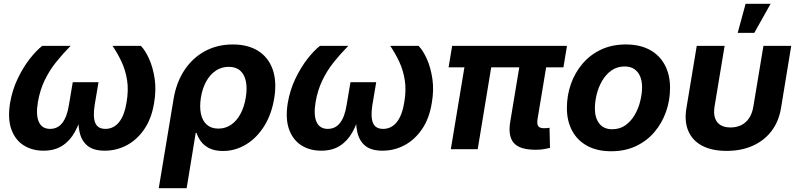

<svg xmlns="http://www.w3.org/2000/svg" viewBox="-20 -781 4178 1005"><path d="M208 7.8Q147.9 7.8 103.5 -20.5Q59.1 -48.8 39.3 -104.5Q19.5 -160.2 32.7 -242.2Q44.4 -310.5 72.8 -369.6Q101.1 -428.7 135.7 -472.9Q170.4 -517.1 201.2 -541H349.6Q309.6 -500.5 274.2 -456.5Q238.8 -412.6 213.9 -360.8Q189 -309.1 178.2 -246.1Q167 -177.7 183.6 -142.1Q200.2 -106.4 242.2 -106.4Q282.2 -106.4 306.6 -138.2Q331.1 -169.9 340.8 -231.9L360.8 -350.6H495.6L475.6 -231.9Q465.8 -169.9 478.5 -138.2Q491.2 -106.4 531.7 -106.4Q575.2 -106.4 603.5 -142.1Q631.8 -177.7 642.6 -246.1Q653.3 -309.1 645.3 -360.8Q637.2 -412.6 616.7 -456.8Q596.2 -501 568.8 -541H717.3Q740.7 -517.1 760.7 -472.4Q780.8 -427.7 789.6 -368.9Q798.3 -310.1 786.6 -242.2Q773.4 -160.2 735.1 -104.5Q696.8 -48.8 643.1 -20.5Q589.4 7.8 528.3 7.8Q469.2 7.8 437.7 -18.3Q406.2 -44.4 396.2 -91.1Q386.2 -137.7 391.6 -198.2H412.1Q397.5 -136.7 371.8 -90.3Q346.2 -43.9 305.9 -18.1Q265.6 7.8 208 7.8Z M811 204.1 888.2 -260.7Q902.3 -348.1 944.6 -412.6Q986.8 -477.1 1051.8 -512.7Q1116.7 -548.3 1198.7 -548.3Q1277.3 -548.3 1330.8 -514.9Q1384.3 -481.4 1407 -418.5Q1429.7 -355.5 1415.5 -267.1Q1401.4 -181.6 1362.1 -119.6Q1322.8 -57.6 1266.8 -24.2Q1210.9 9.3 1147.5 9.3Q1104.5 9.3 1076.4 -4.6Q1048.3 -18.6 1032.2 -40.3Q1016.1 -62 1008.8 -85.4H1004.4L957 204.1ZM1123 -107.9Q1160.6 -107.9 1190.2 -128.4Q1219.7 -148.9 1239.3 -185.8Q1258.8 -222.7 1266.6 -271Q1274.4 -318.8 1267.1 -355Q1259.8 -391.1 1237.5 -411.1Q1215.3 -431.2 1177.2 -431.2Q1140.1 -431.2 1110.1 -411.4Q1080.1 -391.6 1060.1 -356Q1040 -320.3 1031.7 -271Q1023.9 -222.2 1031.7 -185.3Q1039.6 -148.4 1062.7 -128.2Q1085.9 -107.9 1123 -107.9Z M1661.6 7.8Q1601.6 7.8 1557.1 -20.5Q1512.7 -48.8 1492.9 -104.5Q1473.1 -160.2 1486.3 -242.2Q1498 -310.5 1526.4 -369.6Q1554.7 -428.7 1589.4 -472.9Q1624 -517.1 1654.8 -541H1803.2Q1763.2 -500.5 1727.8 -456.5Q1692.4 -412.6 1667.5 -360.8Q1642.6 -309.1 1631.8 -246.1Q1620.6 -177.7 1637.2 -142.1Q1653.8 -106.4 1695.8 -106.4Q1735.8 -106.4 1760.3 -138.2Q1784.7 -169.9 1794.4 -231.9L1814.5 -350.6H1949.2L1929.2 -231.9Q1919.4 -169.9 1932.1 -138.2Q1944.8 -106.4 1985.4 -106.4Q2028.8 -106.4 2057.1 -142.1Q2085.4 -177.7 2096.2 -246.1Q2106.9 -309.1 2098.9 -360.8Q2090.8 -412.6 2070.3 -456.8Q2049.8 -501 2022.5 -541H2170.9Q2194.3 -517.1 2214.4 -472.4Q2234.4 -427.7 2243.2 -368.9Q2252 -310.1 2240.2 -242.2Q2227.1 -160.2 2188.7 -104.5Q2150.4 -48.8 2096.7 -20.5Q2043 7.8 1981.9 7.8Q1922.9 7.8 1891.4 -18.3Q1859.9 -44.4 1849.9 -91.1Q1839.8 -137.7 1845.2 -198.2H1865.7Q1851.1 -136.7 1825.4 -90.3Q1799.8 -43.9 1759.5 -18.1Q1719.2 7.8 1661.6 7.8Z M2784.2 2.9Q2700.2 2.9 2669.4 -32.7Q2638.7 -68.4 2650.4 -141.1L2711.4 -509.3H2852.1L2793.9 -158.7Q2789.6 -133.3 2796.9 -121.6Q2804.2 -109.9 2827.1 -109.9Q2837.9 -109.9 2844.7 -110.6Q2851.6 -111.3 2856.4 -112.3L2858.9 -6.8Q2847.2 -3.9 2827.6 -0.5Q2808.1 2.9 2784.2 2.9ZM2339.8 0 2424.3 -509.3H2564.5L2480.5 0ZM2328.1 -428.7 2346.7 -541H2947.8L2929.2 -428.7Z M3179.2 10.7Q3106 10.7 3054.2 -17.3Q3002.4 -45.4 2974.9 -96.4Q2947.3 -147.5 2947.3 -215.8Q2947.3 -281.7 2968.5 -341.6Q2989.7 -401.4 3029.5 -448Q3069.3 -494.6 3126.5 -521.5Q3183.6 -548.3 3255.9 -548.3Q3328.6 -548.3 3380.4 -520.5Q3432.1 -492.7 3459.7 -441.4Q3487.3 -390.1 3487.3 -321.3Q3487.3 -255.9 3466.3 -196.3Q3445.3 -136.7 3405.5 -89.8Q3365.7 -43 3308.6 -16.1Q3251.5 10.7 3179.2 10.7ZM3184.6 -104.5Q3224.6 -104.5 3254.2 -125.7Q3283.7 -147 3303 -180.7Q3322.3 -214.4 3331.5 -252.7Q3340.8 -291 3340.8 -325.2Q3340.8 -357.9 3330.3 -382.1Q3319.8 -406.2 3299.8 -419.7Q3279.8 -433.1 3250 -433.1Q3210 -433.1 3180.4 -412.1Q3150.9 -391.1 3131.6 -357.7Q3112.3 -324.2 3103 -285.9Q3093.8 -247.6 3093.8 -212.9Q3093.8 -164.1 3116.9 -134.3Q3140.1 -104.5 3184.6 -104.5Z M3783.2 8.8Q3707 8.8 3656 -17.8Q3605 -44.4 3583.3 -94.5Q3561.5 -144.5 3572.8 -213.9L3627 -541H3772.9L3720.2 -223.1Q3714.4 -187.5 3722.7 -163.1Q3731 -138.7 3751.7 -126.2Q3772.5 -113.8 3803.7 -113.8Q3835.4 -113.8 3860.4 -126.2Q3885.3 -138.7 3901.4 -163.1Q3917.5 -187.5 3923.3 -223.1L3976.1 -541H4121.6L4067.9 -213.9Q4056.2 -144.5 4018.1 -94.7Q3980 -44.9 3920.2 -18.1Q3860.4 8.8 3783.2 8.8ZM3841.3 -608.9 3882.8 -761.2H4013.7L3928.2 -608.9Z"/></svg>

Font: Inter 17pt
Style: Bold Italic
Weight: 700
Italic angle: -9.3988°
Version: Version 4.001;git-66647c0bb